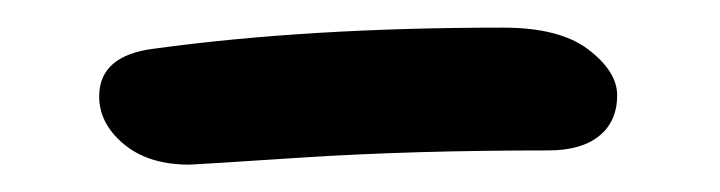

<svg xmlns="http://www.w3.org/2000/svg" viewBox="-20 -709 521 139"><path d="M117.2 -589.8Q87.4 -589.8 69.6 -604.7Q51.8 -619.6 51.8 -639.2Q51.8 -668.9 91.8 -673.8Q203.1 -689 344.2 -689Q385.3 -689 406 -673.1Q426.8 -657.2 426.8 -640.1Q426.8 -621.1 413.8 -610.6Q400.9 -600.1 377 -600.1Q279.3 -600.1 199.7 -595Q120.1 -589.8 117.2 -589.8Z"/></svg>

Font: Shantell Sans Irregular
Style: Regular
Weight: 400
Designer: Stephen Nixon, Anya Danilova, Shantell Martin
Foundry: Arrow Type
Version: Version 1.006;[9816181b4]